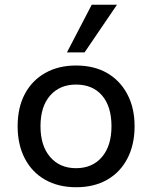

<svg xmlns="http://www.w3.org/2000/svg" viewBox="-20 -777 639 806"><path d="M300 9Q225 9 169.5 -22.5Q114 -54 84 -112Q54 -170 54 -247Q54 -325 84 -382Q114 -439 169.5 -470.5Q225 -502 299 -502Q375 -502 429.5 -470.5Q484 -439 514.5 -381.5Q545 -324 545 -247Q545 -170 515 -112Q485 -54 430 -22.5Q375 9 300 9ZM299 -71Q368 -71 408 -118Q448 -165 448 -247Q448 -330 408.5 -376Q369 -422 299 -422Q231 -422 190.5 -376Q150 -330 150 -247Q150 -165 190.5 -118Q231 -71 299 -71ZM261 -557 365 -757H471L335 -557Z"/></svg>

Font: Nunito Sans 12pt ExtraLight 9pt Medium
Style: Regular
Weight: 500
Version: Version 3.101;gftools[0.9.27]